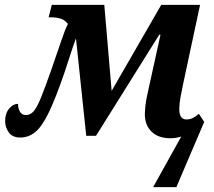

<svg xmlns="http://www.w3.org/2000/svg" viewBox="-20 -556 876 786"><path d="M722 3Q700 10 678 10Q628 10 600.5 -17Q573 -44 573 -88Q573 -102 575.5 -124.5Q578 -147 584 -173L637 -414H632L373 0H333L291 -399Q283 -378 272 -344.5Q261 -311 244 -259Q208 -154 180 -96Q152 -38 124.5 -15.5Q97 7 63 7Q31 7 16 -14Q1 -35 1 -60Q1 -92 17.5 -111.5Q34 -131 54 -131Q53 -115 61 -100Q69 -85 86 -85Q103 -85 116.5 -99Q130 -113 147 -154.5Q164 -196 192 -276Q218 -350 231.5 -391Q245 -432 258 -458Q246 -474 228.5 -479.5Q211 -485 191 -485H179L192 -536H407L437 -184L640 -536H799L729 -209Q723 -181 718.5 -155.5Q714 -130 714 -109Q714 -67 743 -67Q757 -67 768.5 -72.5Q780 -78 794 -90L816 -57L702 210H607Z"/></svg>

Font: Noto Serif Condensed
Style: Bold Italic
Weight: 700
Width: 3
Italic angle: -12°
Designer: Monotype Design Team
Foundry: Monotype Imaging Inc.
Version: Version 2.014